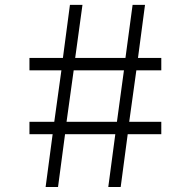

<svg xmlns="http://www.w3.org/2000/svg" viewBox="-20 -746 761 766"><path d="M162 0H211.5L239.5 -210.5H440L412 0H461.5L489.5 -210.5H623.5V-260H495.5L524 -465.5H623.5V-515H530.5L558.5 -726.5H509L480.5 -515H280L309 -726.5H259L231 -515H97.5V-465.5H225L196.5 -260H97.5V-210.5H190ZM245.5 -260 274 -465.5H474.5L446.5 -260Z"/></svg>

Font: Spartan
Style: Regular
Weight: 400
Designer: Matt Bailey, Mirko Velimirovic
Foundry: Matt Bailey
Version: Version 1.003; ttfautohint (v1.8.3)